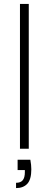

<svg xmlns="http://www.w3.org/2000/svg" viewBox="-20 -760 250 981"><path d="M127 -740V0H82V-740ZM135 56Q140 83 140 105Q140 157 119.5 179Q99 201 62 201V174Q86 174 96.5 160.5Q107 147 107 120V109H70V56Z"/></svg>

Font: Fz Poppins ExtLt
Style: Regular
Weight: 200
Designer: Ninad Kale (Devanagari), Jonny Pinhorn (Latin)
Foundry: Indian Type Foundry
Version: Vit hóa bi Vntype.Com & FontZin.Com